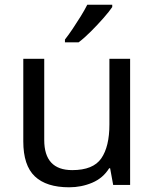

<svg xmlns="http://www.w3.org/2000/svg" viewBox="-20 -786 658 816"><path d="M533 -536V0H461L448 -71H444Q418 -29 372 -9.5Q326 10 274 10Q177 10 128 -36.5Q79 -83 79 -185V-536H168V-191Q168 -63 287 -63Q376 -63 410.5 -113Q445 -163 445 -257V-536ZM457 -756Q445 -738 420 -709.5Q395 -681 366.5 -652.5Q338 -624 314 -606H256V-618Q271 -637 288.5 -663Q306 -689 323 -716.5Q340 -744 351 -766H457Z"/></svg>

Font: Noto Sans Khojki
Style: Regular
Weight: 400
Designer: Monotype Design Team
Foundry: Monotype Imaging Inc.
Version: Version 2.003; ttfautohint (v1.8.4.7-5d5b)